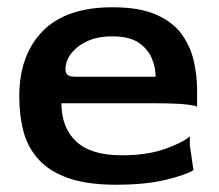

<svg xmlns="http://www.w3.org/2000/svg" viewBox="-20 -498 602 528"><path d="M299 10Q220 10 168.5 -8Q117 -26 87 -58.5Q57 -91 45 -135Q33 -179 33 -233Q33 -346 97 -412Q161 -478 289 -478Q364 -478 410 -457.5Q456 -437 480 -403.5Q504 -370 513 -330Q522 -290 522 -251V-204Q522 -207 494.5 -210.5Q467 -214 402 -214H149Q149 -147 189.5 -109Q230 -71 314 -71Q385 -71 434 -88.5Q483 -106 502 -123V-99L512 -30Q491 -17 436 -3.5Q381 10 299 10ZM188 -287H408Q408 -312 397.5 -337.5Q387 -363 361.5 -380.5Q336 -398 289 -398Q248 -398 219.5 -384.5Q191 -371 175.5 -350.5Q160 -330 160 -307Q160 -297 166 -292Q172 -287 188 -287Z"/></svg>

Font: Red Rose Medium
Style: Regular
Weight: 500
Designer: Jaikishan Patel
Version: Version 2.000